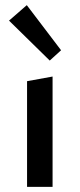

<svg xmlns="http://www.w3.org/2000/svg" viewBox="-20 -725 309 745"><path d="M173 -490 15 -645 84 -705 217 -530ZM85 0V-410L184 -428V0Z"/></svg>

Font: EauTestText Semibold
Style: Regular
Weight: 600
Designer: Christian Thalmann (Catharsis Fonts)
Version: Version 0.001;PS 000.001;hotconv 1.0.88;makeotf.lib2.5.64775